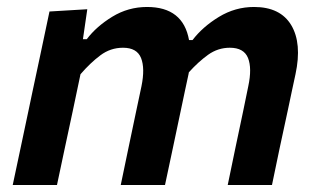

<svg xmlns="http://www.w3.org/2000/svg" viewBox="-20 -531 912 551"><path d="M16.5 0Q28 -54.5 38.8 -105Q49.5 -155.5 62.5 -217L73 -267Q84 -319 96.5 -377.2Q109 -435.5 122 -498L230.5 -504.5L218 -418.5H229Q256.5 -455 302.2 -483Q348 -511 402 -511Q505.5 -511 522.5 -416H532.5Q561.5 -454 608.2 -482.5Q655 -511 709 -511Q784.5 -511 815.8 -458.8Q847 -406.5 828 -318Q823.5 -297 818 -271.5Q812.5 -246 806.5 -217Q793 -154.5 782.2 -104.2Q771.5 -54 760.5 0H633.5Q644.5 -54.5 655 -103.8Q665.5 -153 677.5 -210.5L692.5 -283.5Q703.5 -335 691.8 -364.5Q680 -394 639.5 -394Q605.5 -394 577.2 -373.8Q549 -353.5 522 -323.5Q521.5 -321 521 -318Q516.5 -297 511 -271.5Q505.5 -246 499.5 -217Q486.5 -155.5 475.8 -104.8Q465 -54 453.5 0H326.5Q338 -54.5 348.2 -104.2Q358.5 -154 370.5 -210.5L386 -283.5Q396.5 -335 384.8 -364.5Q373 -394 333 -394Q297 -394 268 -372.2Q239 -350.5 211 -318L188.5 -211Q176 -153.5 165.5 -103.8Q155 -54 143.5 0Z"/></svg>

Font: Commissioner SemiBold
Style: Italic
Weight: 600
Italic angle: -12°
Designer: Kostas Bartsokas
Foundry: Kostas Bartsokas
Version: Version 1.000; ttfautohint (v1.8.3)